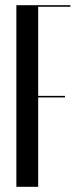

<svg xmlns="http://www.w3.org/2000/svg" viewBox="-20 -719 313 739"><path d="M127 -693V-350H230V-344H127V0H43V-699H251V-693Z"/></svg>

Font: Moniqa SemBd Narrow Display
Style: Regular
Weight: 600
Width: 4
Designer: Rajesh Rajput
Foundry: Rajesh Rajput
Version: Version 1.000